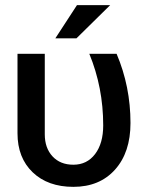

<svg xmlns="http://www.w3.org/2000/svg" viewBox="-20 -717 567 746"><path d="M265 9Q166 9 107 -47.5Q48 -104 48 -199V-508H154V-195Q154 -142 184 -109.5Q214 -77 265 -77Q318 -77 349.5 -118.5Q381 -160 381 -230Q381 -377 327 -508H433Q487 -381 487 -239Q487 -125 427 -58Q367 9 265 9ZM195 -568 279 -697H408L277 -568Z"/></svg>

Font: LT Superior Semi-bold
Style: Regular
Weight: 600
Designer: Daniel Lyons
Foundry: LyonsType
Version: Version 1.0